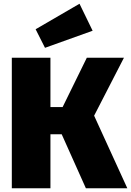

<svg xmlns="http://www.w3.org/2000/svg" viewBox="-20 -1004 699 1024"><path d="M482 -387 659 0H438L309 -288H249V0H43V-696H249V-433H314L443 -696H641ZM474 -840 220 -749 170 -848 404 -984Z"/></svg>

Font: FiraGO Heavy
Style: Regular
Weight: 900
Designer: bBox Type
Foundry: bBox Type GmbH
Version: Version 1.001